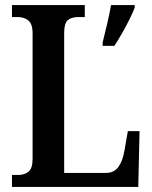

<svg xmlns="http://www.w3.org/2000/svg" viewBox="-20 -734 598 754"><path d="M27 0V-47H54Q75 -47 91.5 -59.5Q108 -72 108 -110V-602Q108 -641 91 -654Q74 -667 50 -667H27V-714H313V-667H288Q260 -667 246 -654.5Q232 -642 232 -605V-55H396Q428 -55 445 -78.5Q462 -102 469 -144L482 -219H528L523 0ZM383 -567Q391 -599 400.5 -639Q410 -679 416 -714H509V-704Q501 -683 487.5 -656Q474 -629 458.5 -602Q443 -575 429 -554H383Z"/></svg>

Font: Noto Serif Hebrew Condensed SemiBold
Style: Regular
Weight: 600
Width: 3
Designer: Monotype Design Team
Foundry: Monotype Imaging Inc.
Version: Version 2.004; ttfautohint (v1.8.4.7-5d5b)